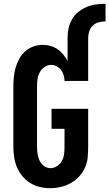

<svg xmlns="http://www.w3.org/2000/svg" viewBox="-20 -978 573 1006"><path d="M243 8Q215 8 188 1.5Q161 -5 138 -19.5Q115 -34 97 -55.5Q79 -77 68.5 -102.5Q58 -128 54 -155.5Q50 -183 50 -210V-525Q50 -550 52.5 -575Q55 -600 62 -624Q69 -648 81 -670Q93 -692 112 -709Q131 -726 155 -734.5Q179 -743 204 -743Q224 -743 244 -737.5Q264 -732 281 -720.5Q298 -709 311 -693Q324 -677 334 -659V-780Q334 -806 339.5 -830.5Q345 -855 357.5 -877Q370 -899 390 -915Q410 -931 433 -941Q456 -951 481 -954.5Q506 -958 532 -958H533V-866H532Q514 -866 496.5 -861Q479 -856 466.5 -844Q454 -832 448 -815Q442 -798 442 -780V-554H318Q318 -569 313.5 -584Q309 -599 300 -611Q291 -623 277 -630.5Q263 -638 248 -638Q229 -638 213 -626.5Q197 -615 188 -598.5Q179 -582 176.5 -563Q174 -544 174 -525V-210Q174 -192 176.5 -173.5Q179 -155 186.5 -138Q194 -121 209.5 -109Q225 -97 244 -97Q263 -97 279.5 -108Q296 -119 305 -136Q314 -153 316 -172Q318 -191 318 -210V-303H250V-408H442V-210Q442 -182 439.5 -154Q437 -126 425.5 -100Q414 -74 394.5 -53Q375 -32 350.5 -18.5Q326 -5 298.5 1.5Q271 8 243 8Z"/></svg>

Font: Iosevka SS18 Extrabold
Style: Regular
Weight: 800
Monospace: yes
Designer: Belleve Invis
Foundry: Belleve Invis
Version: Version 25.1.1; ttfautohint (v1.8.4)